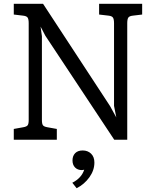

<svg xmlns="http://www.w3.org/2000/svg" viewBox="-20 -740 803 1017"><path d="M733 -720V-663L683 -657Q665 -655 659.5 -646.5Q654 -638 654 -617V0H585L220 -551L195 -599L202 -548V-104Q202 -84 207.5 -76.5Q213 -69 231 -66L281 -57V0H53V-57L103 -66Q121 -69 126.5 -76.5Q132 -84 132 -104V-617Q132 -638 126.5 -646.5Q121 -655 103 -657L53 -663V-720H208L563 -178L596 -118L584 -179V-617Q584 -638 578.5 -646.5Q573 -655 556 -657L505 -663V-720ZM480 121Q480 162 453.5 199Q427 236 386 257L363 228Q412 203 426 159Q418 161 414 161Q391 161 377.5 147Q364 133 364 110Q364 86 378 71.5Q392 57 418 57Q445 57 462.5 74Q480 91 480 121Z"/></svg>

Font: Enriqueta
Style: Regular
Weight: 400
Designer: Viviana Monsalve, Gustavo Ibarra
Foundry: 72Puntos
Version: Version 2.000